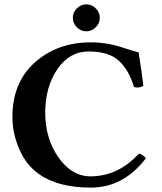

<svg xmlns="http://www.w3.org/2000/svg" viewBox="-20 -853 746 883"><path d="M333.5 -727.5Q314.9 -746.1 314.9 -771Q314.9 -795.9 333.5 -814.5Q352.1 -833 377 -833Q401.9 -833 420.4 -814.5Q439 -795.9 439 -771Q439 -746.1 420.4 -727.5Q401.9 -709 377 -709Q352.1 -709 333.5 -727.5ZM158.2 -53.2Q100.1 -94.2 68.6 -167.2Q37.1 -240.2 37.1 -314.9Q37.1 -474.1 140.6 -566.2Q244.1 -658.2 397.9 -658.2Q469.7 -658.2 538.3 -636Q606.9 -613.8 617.2 -612.8Q634.3 -507.8 639.2 -458Q617.2 -445.8 596.2 -453.1Q573.2 -530.3 527.1 -573.2Q481 -616.2 387.2 -616.2Q299.3 -616.2 243.7 -534.7Q188 -453.1 188 -334Q188 -215.8 249 -128.9Q310.1 -42 396 -42Q522.9 -42 618.2 -146Q626 -146 636.5 -138.9Q647 -131.8 650.9 -125Q547.9 9.8 397 9.8Q246.1 9.8 158.2 -53.2Z"/></svg>

Font: Linux Libertine
Style: Bold
Weight: 700
Designer: Philipp H. Poll
Foundry: Philipp H. Poll
Version: Version 5.0.3